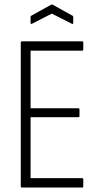

<svg xmlns="http://www.w3.org/2000/svg" viewBox="-20 -840 452 860"><path d="M79 0Q73 0 73 -6V-649Q73 -655 79 -655H348Q353 -655 353 -649V-620Q353 -613 348 -613H117V-355H331Q336 -355 336 -349V-321Q336 -315 331 -315H117V-42H348Q353 -42 353 -36V-6Q353 0 348 0ZM124 -734Q117 -731 117 -736V-763Q117 -769 121 -770L209 -819Q212 -821 216 -819L304 -770Q308 -769 308 -763V-736Q308 -731 301 -734L212 -779Z"/></svg>

Font: Sofia Sans Condensed Light
Style: Regular
Weight: 300
Designer: Botio Nikoltchev, Ani Petrova
Foundry: lettersoup
Version: Version 4.101